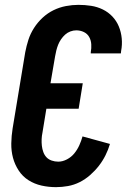

<svg xmlns="http://www.w3.org/2000/svg" viewBox="-20 -763 540 791"><path d="M211 8Q180 8 151 1.5Q122 -5 97.5 -20.5Q73 -36 57 -60.5Q41 -85 33.5 -113Q26 -141 26.5 -172Q27 -203 32 -234L84 -548Q89 -574 97 -599Q105 -624 120 -647.5Q135 -671 155.5 -690Q176 -709 200.5 -721Q225 -733 251.5 -738Q278 -743 303 -743Q330 -743 355.5 -739Q381 -735 403.5 -724Q426 -713 443 -695Q460 -677 469.5 -654Q479 -631 481.5 -605Q484 -579 479 -553L478 -543H354V-548Q357 -564 356 -580.5Q355 -597 347.5 -610.5Q340 -624 325.5 -631Q311 -638 294 -638Q282 -638 270 -633.5Q258 -629 248.5 -620.5Q239 -612 231.5 -601Q224 -590 219.5 -578.5Q215 -567 212 -555Q209 -543 207 -531L188 -420H321L304 -315H171L155 -217Q152 -203 151.5 -189Q151 -175 152.5 -162Q154 -149 158.5 -136.5Q163 -124 171.5 -115Q180 -106 193 -101.5Q206 -97 220 -97Q238 -97 256 -106.5Q274 -116 286.5 -131.5Q299 -147 307 -165Q315 -183 320 -201L433 -170Q426 -146 414.5 -123Q403 -100 387 -79.5Q371 -59 351 -41.5Q331 -24 308 -12.5Q285 -1 260 3.5Q235 8 211 8Z"/></svg>

Font: Iosevka Extrabold
Style: Italic
Weight: 800
Italic angle: -9°
Monospace: yes
Designer: Belleve Invis
Foundry: Belleve Invis
Version: Version 32.5.0; ttfautohint (v1.8.4)